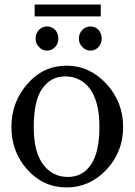

<svg xmlns="http://www.w3.org/2000/svg" viewBox="-20 -803 590 842"><path d="M132 -783V-731H422V-783ZM326 -634Q326 -612 341 -597Q356 -581 377 -581Q398 -581 412 -597Q426 -612 426 -634Q426 -656 412 -672Q398 -687 377 -687Q356 -687 341 -672Q326 -656 326 -634ZM136 -634Q136 -612 151 -597Q165 -581 186 -581Q207 -581 222 -597Q236 -612 236 -634Q236 -656 222 -672Q207 -687 186 -687Q165 -687 151 -672Q136 -656 136 -634ZM375 -413Q416 -356 416 -247Q416 -137 380 -83Q344 -27 278 -27Q210 -27 170 -81Q128 -135 128 -245Q128 -359 163 -411Q201 -468 265 -468Q334 -468 375 -413ZM100 -59Q170 19 272 19Q373 19 447 -59Q520 -137 520 -246Q520 -355 447 -435Q373 -515 272 -515Q170 -515 100 -435Q30 -355 30 -246Q30 -137 100 -59Z"/></svg>

Font: Sawarabi Mincho
Style: Regular
Weight: 400
Version: Version 1.082; ttfautohint (v1.8.4.7-5d5b)